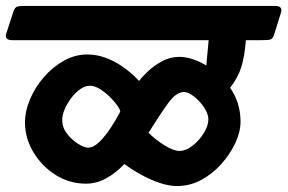

<svg xmlns="http://www.w3.org/2000/svg" viewBox="-76 -645 966 645"><path d="M-55 -532 -31 -606Q-26 -620 -19 -622.5Q-12 -625 0 -625H847Q875 -625 868 -603L845 -529Q840 -513 829.5 -511.5Q819 -510 796 -510H750Q746 -457 735 -421Q724 -385 697 -350Q714 -326 723 -297.5Q732 -269 732 -236Q732 -202 714.5 -164.5Q697 -127 667.5 -94Q638 -61 600 -40.5Q562 -20 519 -20Q491 -20 459 -31Q427 -42 396.5 -59Q366 -76 342 -94Q312 -63 280 -45.5Q248 -28 213 -28Q157 -28 110.5 -57.5Q64 -87 36 -134Q8 -181 8 -233Q8 -272 25 -312Q42 -352 71.5 -386Q101 -420 138.5 -441Q176 -462 217 -462Q249 -462 278.5 -451Q308 -440 331.5 -424Q355 -408 370.5 -393.5Q386 -379 391 -373Q400 -385 419.5 -404Q439 -423 467 -438.5Q495 -454 526 -454Q568 -454 617 -425L625 -510H-34Q-62 -510 -55 -532ZM133 -242Q133 -217 149 -196Q165 -175 186 -162Q207 -149 220 -149Q238 -149 257.5 -168Q277 -187 295.5 -215Q314 -243 328 -270Q328 -276 318 -290.5Q308 -305 292.5 -320Q277 -335 259.5 -346Q242 -357 226 -357Q210 -357 193.5 -345.5Q177 -334 163.5 -316Q150 -298 141.5 -278.5Q133 -259 133 -242ZM423 -199Q447 -175 477 -156.5Q507 -138 526 -138Q549 -138 571.5 -156Q594 -174 609 -198.5Q624 -223 624 -244Q624 -258 615.5 -274Q607 -290 594 -304Q581 -318 567 -327Q553 -336 542 -336Q516 -336 488.5 -298Q461 -260 423 -199Z"/></svg>

Font: Alkatra
Style: Regular
Weight: 400
Designer: Suman Bhandary
Version: Version 1.100;gftools[0.9.22]